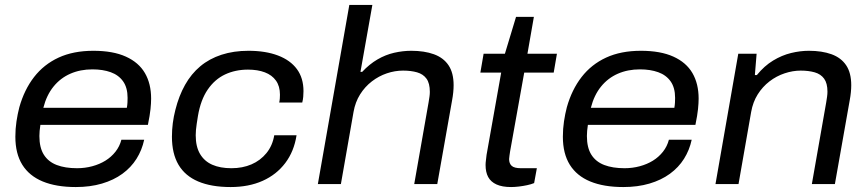

<svg xmlns="http://www.w3.org/2000/svg" viewBox="-20 -743 3504 775"><path d="M286 12Q207 12 152.5 -10.5Q98 -33 70 -78Q42 -123 42 -191Q42 -223 46.5 -253Q51 -283 58 -310Q78 -381 117.5 -432Q157 -483 216.5 -510.5Q276 -538 357 -538Q436 -538 488 -514.5Q540 -491 565 -448Q590 -405 590 -345Q590 -327 587.5 -302.5Q585 -278 577 -239H143Q141 -226 140 -215Q139 -204 139 -194Q139 -147 157 -118.5Q175 -90 209 -77Q243 -64 291 -64Q323 -64 352.5 -72Q382 -80 405.5 -94.5Q429 -109 446 -130.5Q463 -152 470 -179H562Q553 -137 531 -102Q509 -67 474 -41.5Q439 -16 391.5 -2Q344 12 286 12ZM155 -308H492Q494 -319 494.5 -329Q495 -339 495 -348Q495 -389 477 -414.5Q459 -440 427 -451.5Q395 -463 353 -463Q304 -463 264 -445.5Q224 -428 196 -393.5Q168 -359 155 -308Z M911 12Q833 12 780 -10.5Q727 -33 700.5 -78Q674 -123 674 -191Q674 -219 677.5 -246Q681 -273 688 -300Q702 -356 727 -400.5Q752 -445 788.5 -475.5Q825 -506 874 -522Q923 -538 983 -538Q1052 -538 1102 -519Q1152 -500 1178.5 -464Q1205 -428 1205 -375Q1205 -364 1204 -352.5Q1203 -341 1200 -329H1107Q1109 -338 1109.5 -346Q1110 -354 1110 -361Q1110 -395 1094 -417.5Q1078 -440 1049 -451Q1020 -462 981 -462Q930 -462 888.5 -442.5Q847 -423 818.5 -381.5Q790 -340 779 -275Q776 -257 774 -243Q772 -229 771 -218.5Q770 -208 770 -197Q770 -151 787.5 -121.5Q805 -92 837 -78Q869 -64 914 -64Q959 -64 995 -79.5Q1031 -95 1055.5 -125Q1080 -155 1087 -197H1177Q1167 -132 1131.5 -85Q1096 -38 1040 -13Q984 12 911 12Z M1263 0 1390 -723H1483L1435 -453H1442Q1471 -484 1503.5 -503Q1536 -522 1571 -530Q1606 -538 1640 -538Q1693 -538 1731.5 -524Q1770 -510 1790.5 -479.5Q1811 -449 1811 -399Q1811 -386 1809.5 -370.5Q1808 -355 1805 -339L1745 0H1652L1710 -330Q1712 -342 1713.5 -352.5Q1715 -363 1715 -372Q1715 -407 1701.5 -425.5Q1688 -444 1663.5 -451Q1639 -458 1607 -458Q1574 -458 1541.5 -447Q1509 -436 1481 -414.5Q1453 -393 1433.5 -362Q1414 -331 1407 -291L1356 0Z M2043 12Q2007 12 1984 1.5Q1961 -9 1950.5 -28.5Q1940 -48 1940 -77Q1940 -86 1941.5 -96.5Q1943 -107 1944 -118L2003 -450H1919L1932 -526H2018L2063 -675H2135L2109 -526H2228L2215 -450H2096L2039 -132Q2038 -124 2036.5 -115Q2035 -106 2035 -101Q2035 -83 2045.5 -73.5Q2056 -64 2083 -64H2147L2136 -4Q2124 1 2107.5 4.5Q2091 8 2074 10Q2057 12 2043 12Z M2496 12Q2417 12 2362.5 -10.5Q2308 -33 2280 -78Q2252 -123 2252 -191Q2252 -223 2256.5 -253Q2261 -283 2268 -310Q2288 -381 2327.5 -432Q2367 -483 2426.5 -510.5Q2486 -538 2567 -538Q2646 -538 2698 -514.5Q2750 -491 2775 -448Q2800 -405 2800 -345Q2800 -327 2797.5 -302.5Q2795 -278 2787 -239H2353Q2351 -226 2350 -215Q2349 -204 2349 -194Q2349 -147 2367 -118.5Q2385 -90 2419 -77Q2453 -64 2501 -64Q2533 -64 2562.5 -72Q2592 -80 2615.5 -94.5Q2639 -109 2656 -130.5Q2673 -152 2680 -179H2772Q2763 -137 2741 -102Q2719 -67 2684 -41.5Q2649 -16 2601.5 -2Q2554 12 2496 12ZM2365 -308H2702Q2704 -319 2704.5 -329Q2705 -339 2705 -348Q2705 -389 2687 -414.5Q2669 -440 2637 -451.5Q2605 -463 2563 -463Q2514 -463 2474 -445.5Q2434 -428 2406 -393.5Q2378 -359 2365 -308Z M2868 0 2960 -526H3034L3027 -440H3035Q3065 -477 3100.5 -498.5Q3136 -520 3173 -529Q3210 -538 3245 -538Q3298 -538 3336.5 -524Q3375 -510 3395.5 -479.5Q3416 -449 3416 -399Q3416 -386 3414.5 -370.5Q3413 -355 3410 -339L3350 0H3257L3315 -330Q3317 -342 3318.5 -353Q3320 -364 3320 -373Q3320 -407 3306.5 -425.5Q3293 -444 3268.5 -451Q3244 -458 3212 -458Q3180 -458 3147 -447Q3114 -436 3086 -414.5Q3058 -393 3038.5 -362Q3019 -331 3012 -291L2961 0Z"/></svg>

Font: Archivo SemiExpanded
Style: Italic
Weight: 400
Width: 6
Italic angle: -10°
Designer: Hector Gatti
Foundry: Omnibus-Type
Version: Version 2.001